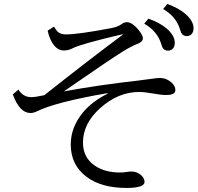

<svg xmlns="http://www.w3.org/2000/svg" viewBox="-20 -889 990 958"><path d="M720.7 -795.9Q775.9 -776.4 810.5 -747.6Q852.1 -712.4 852.1 -674.8Q852.1 -653.3 838.9 -643.1Q829.6 -636.2 818.8 -636.2Q798.3 -636.2 790 -653.3Q788.6 -656.2 784.2 -670.4Q764.6 -733.4 699.7 -771ZM814.9 -869.1Q870.6 -849.1 904.3 -820.3Q945.8 -784.7 945.8 -747.6Q945.8 -726.6 932.6 -715.8Q923.3 -709 912.6 -709Q892.1 -709 883.8 -726.1Q882.3 -729 877.9 -743.2Q858.4 -806.6 793.9 -844.2ZM250 -756.3Q261.7 -734.4 272.9 -726.6Q286.1 -717.3 309.6 -717.3Q369.1 -717.3 537.1 -749Q568.8 -755.4 585.9 -768.1Q599.1 -778.3 613.3 -778.3Q637.2 -778.3 666 -746.1Q692.9 -715.3 692.9 -697.8Q692.9 -680.7 668 -670.9Q633.8 -657.7 593.8 -632.8Q523.9 -588.9 330.6 -455.1L298.8 -433.1Q482.9 -466.3 664.6 -486.3L708.5 -492.2Q723.6 -494.1 727.1 -494.6Q765.6 -500 776.4 -500Q811 -500 836.9 -476.1Q855 -459.5 855 -439.5Q855 -415 809.6 -415Q782.7 -415 743.7 -422.4Q698.7 -430.2 674.8 -430.2Q569.3 -430.2 479.5 -349.1Q394 -272.5 394 -177.7Q394 -101.6 454.6 -61.5Q504.4 -28.3 578.6 -28.3Q595.7 -28.3 610.4 -30.8Q622.1 -33.2 635.7 -33.2Q661.6 -33.2 681.6 -17.1Q701.2 -1 701.2 18.6Q701.2 48.8 611.3 48.8Q485.8 48.8 411.6 -6.8Q333 -65.9 333 -168Q333 -253.9 394 -328.1Q440.4 -383.8 516.1 -420.9V-424.3Q253.9 -378.9 162.1 -332.5Q147 -325.2 131.8 -325.2Q77.6 -325.2 43.9 -418L71.8 -441.9Q95.2 -404.3 136.2 -404.3Q156.7 -404.3 201.2 -414.1Q423.8 -590.3 591.8 -715.3V-718.3Q382.3 -669.4 339.8 -647Q321.3 -637.2 298.3 -637.2Q264.6 -637.2 241.2 -674.8Q225.1 -700.7 217.8 -736.3Z"/></svg>

Font: BIZ UDPMincho
Style: Regular
Weight: 400
Designer: TypeBank Co., Ltd.
Foundry: Morisawa Inc.
Version: Version 1.06